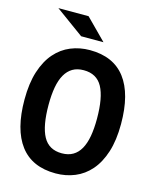

<svg xmlns="http://www.w3.org/2000/svg" viewBox="-122 -898 794 990"><g transform="rotate(15 275.0 -402.5)"><path d="M531.7 -321.8Q531.7 -234.9 511.5 -171.9Q491.2 -108.9 455.8 -68.4Q420.4 -27.8 372.8 -8.3Q325.2 11.2 271 11.2Q145 11.2 81.5 -72.5Q18.1 -156.2 18.1 -315.9Q18.1 -402.8 38.3 -465.8Q58.6 -528.8 94 -569.3Q129.4 -609.9 177 -629.4Q224.6 -648.9 278.8 -648.9Q404.8 -648.9 468.3 -565.4Q531.7 -481.9 531.7 -321.8ZM404.8 -315.9Q404.8 -429.2 374.5 -484.9Q344.2 -540.5 274.9 -540.5Q240.2 -540.5 215.8 -526.1Q191.4 -511.7 175.5 -483.9Q159.7 -456.1 152.3 -415.3Q145 -374.5 145 -321.8Q145 -208.5 175.5 -152.8Q206.1 -97.2 274.9 -97.2Q309.6 -97.2 334.2 -111.6Q358.9 -126 374.5 -153.8Q390.1 -181.6 397.5 -222.4Q404.8 -263.2 404.8 -315.9ZM226.1 -815.9 335 -706.1H215.8L64.9 -815.9ZM0 -638.2Z"/></g></svg>

Font: Code New Roman
Style: Bold
Weight: 700
Monospace: yes
Designer: Sam Radian
Foundry: Code New Roman
Version: Version 1.508 October 19, 2014